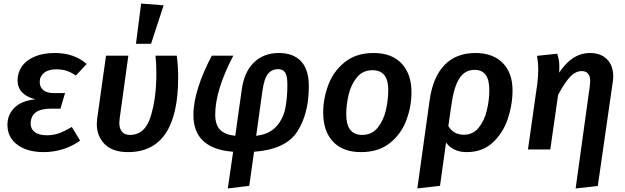

<svg xmlns="http://www.w3.org/2000/svg" viewBox="-20 -843 3527 1083"><path d="M22 -139Q22 -196 61 -235Q100 -274 179 -283Q79 -309 79 -390Q79 -432 102.5 -467Q126 -502 173.5 -523Q221 -544 289 -544Q399 -544 469 -482L408 -417Q382 -435 356.5 -443.5Q331 -452 297 -452Q253 -452 228.5 -432Q204 -412 204 -381Q204 -351 224.5 -334.5Q245 -318 282 -318H347L321 -230H266Q153 -230 153 -145Q153 -115 176.5 -97.5Q200 -80 246 -80Q280 -80 311.5 -91Q343 -102 385 -127L432 -50Q390 -19 336.5 -2Q283 15 226 15Q134 15 78 -26.5Q22 -68 22 -139Z M985 -407Q985 15 702 15Q615 15 570.5 -30Q526 -75 526 -144Q526 -153 528 -173L578 -529H704L655 -175Q653 -157 653 -150Q653 -118 668 -100Q683 -82 713 -82Q798 -82 830 -186Q862 -290 862 -428Q862 -487 857 -529H977Q985 -467 985 -407ZM903 -813 832 -596H747L776 -823Z M1722 -357Q1722 -202 1657 -101Q1592 0 1413 13L1386 205L1265 220L1295 13Q1071 -4 1071 -194Q1071 -266 1099 -353Q1127 -440 1175 -529H1296Q1194 -334 1194 -197Q1194 -139 1221.5 -111Q1249 -83 1307 -77L1343 -333Q1356 -435 1411 -489.5Q1466 -544 1553 -544Q1635 -544 1678.5 -497Q1722 -450 1722 -357ZM1460 -329 1425 -77Q1500 -86 1539 -130Q1578 -174 1589.5 -233Q1601 -292 1601 -366Q1601 -414 1588.5 -433.5Q1576 -453 1549 -453Q1514 -453 1492 -427Q1470 -401 1460 -329Z M1803 -208Q1803 -286 1831.5 -363Q1860 -440 1924 -492Q1988 -544 2088 -544Q2190 -544 2245.5 -484.5Q2301 -425 2301 -322Q2301 -244 2273 -167Q2245 -90 2181 -37.5Q2117 15 2016 15Q1914 15 1858.5 -44Q1803 -103 1803 -208ZM2170 -336Q2170 -447 2081 -447Q2026 -447 1993 -406.5Q1960 -366 1946.5 -309Q1933 -252 1933 -198Q1933 -82 2023 -82Q2078 -82 2111 -123.5Q2144 -165 2157 -223Q2170 -281 2170 -336Z M2871 -334Q2871 -252 2844 -172Q2817 -92 2759 -38.5Q2701 15 2612 15Q2573 15 2544 1Q2515 -13 2496 -39L2462 205L2334 220L2403 -275Q2421 -407 2486.5 -475.5Q2552 -544 2662 -544Q2760 -544 2815.5 -488Q2871 -432 2871 -334ZM2740 -334Q2740 -394 2719 -421.5Q2698 -449 2657 -449Q2602 -449 2571 -400.5Q2540 -352 2526 -251L2509 -132Q2538 -83 2597 -83Q2648 -83 2680 -122.5Q2712 -162 2726 -220Q2740 -278 2740 -334Z M3307 -359Q3309 -379 3309 -386Q3309 -442 3261 -442Q3228 -442 3198 -412Q3168 -382 3128 -308L3084 0H2958L3011 -373Q3016 -420 3016 -448Q3016 -488 3009 -528L3123 -540Q3129 -522 3132 -506Q3135 -490 3135 -465Q3135 -445 3134 -433Q3207 -544 3308 -544Q3369 -544 3404 -508.5Q3439 -473 3439 -412Q3439 -396 3436 -378L3352 206L3227 220Z"/></svg>

Font: FiraGO Medium
Style: Italic
Weight: 500
Italic angle: -8°
Designer: bBox Type GmbH
Foundry: bBox Type GmbH
Version: Version 1.001